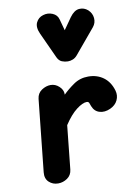

<svg xmlns="http://www.w3.org/2000/svg" viewBox="-100 -994 740 1057"><g transform="rotate(-10 270.0 -465.5)"><path d="M138 0Q108 0 87 -19.5Q66 -39 69.5 -74L112 -477.5Q115.5 -508.5 140 -524.8Q164.5 -541 190 -541Q216.5 -541 237.2 -521.8Q258 -502.5 258 -479.5V-475Q284.5 -501.5 320.2 -526.2Q356 -551 402 -551Q451 -551 486.8 -524.8Q522.5 -498.5 537 -448.5Q545 -420.5 532.8 -394.5Q520.5 -368.5 490.5 -355Q458.5 -340.5 430.2 -348.8Q402 -357 390 -387.5Q386.5 -398.5 383 -406.5Q379.5 -414.5 369.5 -414.5Q347 -414.5 312.2 -388Q277.5 -361.5 242 -307.5L216.5 -63.5Q213 -32.5 189.2 -16.2Q165.5 0 138 0ZM307.5 -652.5Q290.5 -652.5 274.2 -659Q258 -665.5 248.5 -685.5L182.5 -829.5Q165 -868 177.2 -893.5Q189.5 -919 216.5 -927Q243.5 -935.5 269.8 -924.5Q296 -913.5 302.5 -887L319.5 -824.5L365 -889.5Q389.5 -923.5 417.2 -926Q445 -928.5 466.5 -909.5Q487.5 -890 490 -862.8Q492.5 -835.5 475 -814L360 -676.5Q349 -663.5 335.2 -658Q321.5 -652.5 307.5 -652.5Z"/></g></svg>

Font: Edu NSW ACT Cursive
Style: Regular
Weight: 400
Designer: Tina and Corey Anderson, Eben Sorkin, Mirko Velimirovic
Foundry: Sorkin Type Co.
Version: Version 2.000